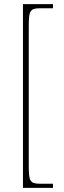

<svg xmlns="http://www.w3.org/2000/svg" viewBox="-20 -780 310 928"><path d="M91 128H236V108H175C125 108 119 97 119 20V-652C119 -729 125 -740 175 -740H236V-760H91Z"/></svg>

Font: Noto Serif SemiCondensed Thin
Style: Regular
Weight: 100
Width: 4
Designer: Monotype Design Team
Foundry: Monotype Imaging Inc.
Version: Version 2.015